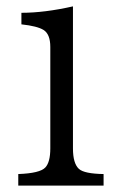

<svg xmlns="http://www.w3.org/2000/svg" viewBox="-20 -580 370 600"><path d="M303.7 0H37.1V-36.1Q105 -38.6 121.6 -56.6Q137.2 -73.2 137.2 -116.2V-433.1Q137.2 -473.1 116.2 -486.3Q96.7 -498.5 46.9 -503.9V-540Q119.1 -540 208 -560.1V-116.2Q208 -69.3 226.6 -52.2Q243.2 -37.1 303.7 -36.1Z"/></svg>

Font: BIZ UDPMincho
Style: Regular
Weight: 400
Designer: TypeBank Co., Ltd.
Foundry: Morisawa Inc.
Version: Version 1.06